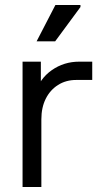

<svg xmlns="http://www.w3.org/2000/svg" viewBox="-20 -746 398 766"><path d="M70 0V-500H143V-355L121 -374Q138 -432 186.5 -466Q235 -500 296 -500H348V-427H284Q243 -427 211.5 -407Q180 -387 162.5 -352Q145 -317 145 -270V0ZM126 -581 201 -726H301V-718L200 -581Z"/></svg>

Font: Fustat
Style: Regular
Weight: 400
Designer: Mohamed Gaber, Khaled Hosny, Laura Garcia Mut
Foundry: Kief Type Foundry, Alif Type Foundry, Hard Type Foundry
Version: Version 1.007